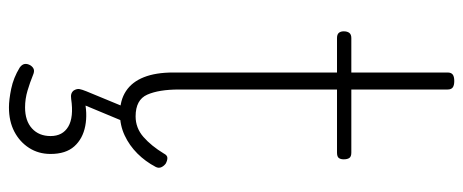

<svg xmlns="http://www.w3.org/2000/svg" viewBox="-323 -447 1035 429"><g transform="rotate(90 194.5 -232.5)"><path d="M234 17Q204 17 183.5 3.5Q163 -10 152.5 -36.5Q142 -63 142 -102V-468H65Q57 -468 53.5 -472Q50 -476 50 -483Q50 -491 53.5 -495.5Q57 -500 65 -500H142V-715Q142 -723 146.5 -726.5Q151 -730 161 -730Q171 -730 175.5 -726.5Q180 -723 180 -715V-500H321Q330 -500 333 -495.5Q336 -491 336 -483Q336 -476 333 -472Q330 -468 321 -468H180V-115Q180 -70 191.5 -44Q203 -18 240 -18Q266 -18 286 -35.5Q306 -53 323 -81Q327 -89 333 -89Q339 -89 346 -85Q352 -80 354 -74.5Q356 -69 353 -63Q341 -40 323 -22Q305 -4 282.5 6.5Q260 17 234 17ZM220 265Q203 265 178.5 260Q154 255 131 241Q124 236 123 230Q122 224 126 217Q130 211 135 209.5Q140 208 147 211Q164 218 182.5 223.5Q201 229 220 229Q250 229 267 213.5Q284 198 284 172Q284 145 263 132.5Q242 120 201 126Q194 127 189.5 125.5Q185 124 182 120Q178 113 179 107.5Q180 102 184 92L222 0H255L210 108L200 97Q233 89 261.5 94.5Q290 100 307 119Q324 138 324 172Q324 199 310.5 220Q297 241 274 253Q251 265 220 265Z"/></g></svg>

Font: Playwrite HR Lijeva Thin
Style: Regular
Weight: 250
Designer: Veronika Burian, José Scaglione
Foundry: TypeTogether
Version: Version 1.002